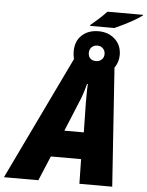

<svg xmlns="http://www.w3.org/2000/svg" viewBox="-121 -1011 812 1061"><g transform="rotate(5 285.0 -480.5)"><path d="M-58.6 0 270 -684.1Q267.6 -693.8 266.1 -704.3Q264.6 -714.8 264.6 -726.6Q264.6 -783.2 300 -816.2Q335.4 -849.1 392.6 -849.1Q447.3 -849.1 483.6 -815.7Q520 -782.2 520 -728Q520 -708 513.7 -689Q507.3 -669.9 497.1 -657.2L542 0H359.9L357.4 -136.7H189.5L132.3 0ZM251.5 -285.2H359.4L356.4 -452.1Q356.9 -475.6 356.7 -500.5Q356.4 -525.4 358.4 -553.2H354Q348.6 -531.7 342 -511.2Q335.4 -490.7 329.6 -474.6ZM392.1 -683.6Q410.6 -683.6 423.3 -695.3Q436 -707 436 -726.1Q436 -745.1 423.6 -757.3Q411.1 -769.5 392.6 -769.5Q373.5 -769.5 361.1 -757.3Q348.6 -745.1 348.6 -726.1Q348.6 -707 359.6 -695.3Q370.6 -683.6 392.1 -683.6ZM342.8 -874.5 343.3 -879.4Q357.4 -891.6 373.3 -905.3Q389.2 -918.9 404.5 -933.3Q419.9 -947.8 431.6 -960.9H629.4L628.9 -957.5Q608.9 -942.4 580.6 -926.3Q552.2 -910.2 524.2 -896.5Q496.1 -882.8 477.5 -874.5Z"/></g></svg>

Font: Open Sans SemiCondensed ExtraBold
Style: Italic
Weight: 800
Width: 4
Italic angle: -12°
Designer: Monotype Design Team
Foundry: Monotype Imaging Inc.
Version: Version 3.003